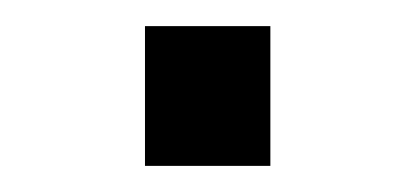

<svg xmlns="http://www.w3.org/2000/svg" viewBox="-20 -127 318 147"><path d="M91 0V-107H187V0Z"/></svg>

Font: Libra Sans
Style: Regular
Weight: 400
Foundry: Context Ltd
Version: Version 1.000; ttfautohint (v1.3)